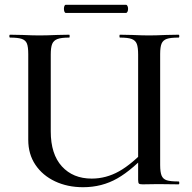

<svg xmlns="http://www.w3.org/2000/svg" viewBox="-20 -770 800 802"><path d="M481 -613Q479 -613 479 -619Q479 -625 481 -625L532 -624Q576 -622 602 -622Q630 -622 674 -624L726 -625Q729 -625 729 -619Q729 -613 726 -613Q692 -613 676.5 -607.5Q661 -602 655 -588Q649 -574 649 -544V-81Q649 -51 655 -36.5Q661 -22 676.5 -17Q692 -12 726 -12Q729 -12 729 -6Q729 0 726 0L640 -1L576 0Q564 0 560.5 -3Q557 -6 557 -19V-542Q557 -572 551.5 -586.5Q546 -601 530.5 -607Q515 -613 481 -613ZM327 12Q262 12 210 -12.5Q158 -37 128 -81.5Q98 -126 98 -186V-544Q98 -574 92.5 -588Q87 -602 71 -607.5Q55 -613 22 -613Q19 -613 19 -619Q19 -625 22 -625L74 -624Q118 -622 144 -622Q173 -622 219 -624L269 -625Q271 -625 271 -619Q271 -613 269 -613Q236 -613 220 -607Q204 -601 198 -586.5Q192 -572 192 -542V-221Q192 -126 238.5 -75Q285 -24 363 -24Q423 -24 477.5 -54.5Q532 -85 597 -155L609 -144Q535 -62 470.5 -25Q406 12 327 12ZM247 -733Q247 -740 249 -745Q251 -750 255 -750H506Q510 -750 512.5 -745Q515 -740 515 -733Q515 -726 512.5 -721Q510 -716 506 -716H255Q251 -716 249 -721.5Q247 -727 247 -733Z"/></svg>

Font: Cormorant Infant SemiBold
Style: Regular
Weight: 600
Designer: Christian Thalmann (Catharsis Fonts)
Foundry: Catharsis Fonts
Version: Version 4.000